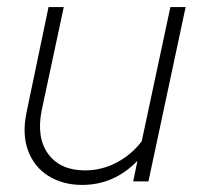

<svg xmlns="http://www.w3.org/2000/svg" viewBox="-20 -512 559 542"><path d="M212 10Q157 10 116.5 -15.5Q76 -41 59 -87.5Q42 -134 55 -195L117 -492H160L98 -202Q82 -124 116 -77.5Q150 -31 220 -31Q267 -31 309 -53Q351 -75 380 -113L461 -492H504L399 0H356L368 -58Q302 10 212 10Z"/></svg>

Font: Red Hat Display VF
Style: Italic
Weight: 300
Italic angle: -12°
Designer: Pentagram, MCKL
Foundry: Pentagram, MCKL
Version: Version 1.023